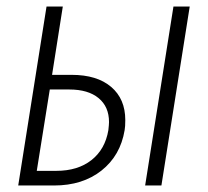

<svg xmlns="http://www.w3.org/2000/svg" viewBox="-20 -570 640 590"><path d="M36 0 123 -550H173L140 -340H200Q278 -340 321.5 -303Q365 -266 365 -201Q365 -181 363 -170Q350 -92 292 -46Q234 0 146 0ZM476 0H426L513 -550H563ZM153 -45Q219 -45 261 -78Q303 -111 313 -170Q315 -188 315 -195Q315 -242 283 -268.5Q251 -295 193 -295H133L93 -45Z"/></svg>

Font: JetBrains Mono Extra Light
Style: Italic
Weight: 200
Italic angle: -9°
Monospace: yes
Designer: Philipp Nurullin, Konstantin Bulenkov
Foundry: JetBrains
Version: 2.002